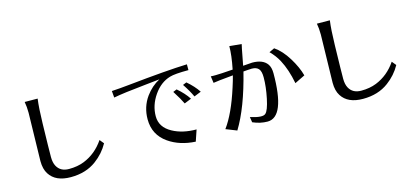

<svg xmlns="http://www.w3.org/2000/svg" viewBox="-66 -1321 4132 1904"><g transform="rotate(-15 2000.0 -368.5)"><path d="M224.6 -176.8Q224.6 -176.8 235.4 -668.9Q235.4 -732.4 225.6 -783.2L358.4 -782.2Q345.7 -690.4 342.3 -532.2Q338.9 -374 337.4 -309.6Q335.9 -245.1 335.9 -188Q335.9 -130.9 355.5 -94.7Q391.6 -27.3 479.5 -27.3Q567.4 -27.3 635.7 -54.7Q762.7 -105.5 844.7 -226.6L879.9 -183.6Q828.1 -89.8 739.3 -24.4Q631.8 55.7 476.1 55.7Q320.3 55.7 257.8 -43Q224.6 -93.8 224.6 -176.8Z M1088.9 -664.1Q1172.9 -668.9 1265.6 -678.7Q1669.9 -720.7 1876 -727.5V-668Q1735.4 -668 1683.6 -652.3Q1583 -623 1513.7 -522.5Q1444.3 -421.9 1444.3 -309.1Q1444.3 -196.3 1557.6 -134.8Q1659.2 -79.1 1801.8 -79.1L1762.7 36.1Q1600.6 27.3 1487.3 -51.8Q1358.4 -141.6 1358.4 -300.8Q1358.4 -427.7 1429.7 -527.3Q1490.2 -610.4 1574.2 -654.3Q1524.4 -648.4 1427.7 -638.7Q1194.3 -615.2 1094.7 -595.7ZM1674.8 -498 1712.9 -513.7Q1785.2 -452.1 1827.1 -387.7L1754.9 -358.4Q1732.4 -407.2 1674.8 -498ZM1786.1 -540 1824.2 -555.7Q1896.5 -494.1 1938.5 -429.7L1866.2 -400.4Q1837.9 -462.9 1786.1 -540Z M2074.2 -550.8Q2087.9 -549.8 2100.6 -549.8H2125Q2168.9 -549.8 2300.8 -559.6Q2329.1 -699.2 2329.1 -793L2453.1 -781.2Q2443.4 -741.2 2430.7 -671.4Q2418 -601.6 2411.1 -569.3L2504.9 -576.2Q2614.3 -576.2 2658.2 -514.6Q2682.6 -480.5 2682.6 -419.9Q2682.6 28.3 2502.9 28.3Q2428.7 28.3 2352.5 -4.9L2343.8 -60.5Q2467.8 -21.5 2499 -50.8Q2529.3 -76.2 2553.7 -192.9Q2578.1 -309.6 2578.1 -406.2Q2578.1 -469.7 2555.2 -494.6Q2532.2 -519.5 2486.3 -519.5Q2472.7 -519.5 2448.7 -517.6Q2424.8 -515.6 2399.4 -513.7Q2312.5 -165 2189.5 36.1L2078.1 -7.8Q2174.8 -138.7 2253.9 -387.7Q2275.4 -453.1 2288.1 -503.9Q2118.2 -488.3 2084 -481.4ZM2698.2 -631.8 2752.9 -657.2Q2828.1 -605.5 2888.7 -506.8Q2949.2 -408.2 2972.7 -320.3L2867.2 -268.6Q2839.8 -413.1 2785.2 -515.6Q2752 -578.1 2698.2 -631.8Z M3224.6 -176.8Q3224.6 -176.8 3235.4 -668.9Q3235.4 -732.4 3225.6 -783.2L3358.4 -782.2Q3345.7 -690.4 3342.3 -532.2Q3338.9 -374 3337.4 -309.6Q3335.9 -245.1 3335.9 -188Q3335.9 -130.9 3355.5 -94.7Q3391.6 -27.3 3479.5 -27.3Q3567.4 -27.3 3635.7 -54.7Q3762.7 -105.5 3844.7 -226.6L3879.9 -183.6Q3828.1 -89.8 3739.3 -24.4Q3631.8 55.7 3476.1 55.7Q3320.3 55.7 3257.8 -43Q3224.6 -93.8 3224.6 -176.8Z"/></g></svg>

Font: GenEi LateGo v2
Style: Medium
Weight: 500
Designer: o_tamon (Modified)
Foundry: o_tamon / Adobe Systems Incorporated / FONT 910 / Philipp H. Poll
Version: Version 2.1;Original Version 1.004